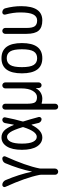

<svg xmlns="http://www.w3.org/2000/svg" viewBox="855 -1425 790 2540"><g transform="rotate(-90 1250.0 -155.0)"><path d="M206.1 -28.3Q169.9 -210.9 47.9 -478.5Q41 -492.2 49.3 -505.9Q57.6 -519.5 74.2 -519.5Q93.8 -519.5 110.8 -508.3Q127.9 -497.1 136.7 -477.5Q212.9 -297.9 248 -128.9Q248 -127 249 -127Q250 -127 250 -128.9Q285.2 -298.8 361.3 -480.5Q369.1 -499 386.2 -509.3Q403.3 -519.5 423.8 -519.5Q439.5 -519.5 448.2 -506.3Q457 -493.2 450.2 -478.5Q389.6 -344.7 349.1 -230Q308.6 -115.2 292 -28.3Q290 -16.6 290 -10.7V178.7Q290 195.3 277.8 207.5Q265.6 219.7 249 219.7Q232.4 219.7 220.2 208Q208 196.3 208 178.7V-10.7Q208 -18.6 206.1 -28.3Z M710 -457Q668.9 -457 644.5 -409.2Q620.1 -361.3 620.1 -259.8Q620.1 -160.2 644.5 -111.8Q668.9 -63.5 710 -63.5Q781.2 -63.5 836.9 -238.3Q839.8 -246.1 836.9 -253.9Q801.8 -369.1 772 -413.1Q742.2 -457 710 -457ZM702.1 9.8Q628.9 9.8 583.5 -59.1Q538.1 -127.9 538.1 -259.8Q538.1 -390.6 583 -460.4Q627.9 -530.3 702.1 -530.3Q752 -530.3 789.6 -497.1Q827.1 -463.9 866.2 -370.1Q869.1 -364.3 871.1 -370.1Q881.8 -422.9 891.6 -482.4Q894.5 -499 907.2 -509.3Q919.9 -519.5 935.5 -519.5Q950.2 -519.5 960.4 -508.3Q970.7 -497.1 967.8 -482.4Q942.4 -350.6 914.1 -254.9Q911.1 -246.1 914.1 -238.3Q941.4 -153.3 971.7 -39.1Q975.6 -25.4 966.8 -12.7Q958 0 943.4 0Q926.8 0 912.6 -11.2Q898.4 -22.5 893.6 -39.1Q891.6 -46.9 883.8 -80.6Q876 -114.3 872.1 -129.9Q871.1 -131.8 869.1 -131.8Q867.2 -131.8 866.2 -129.9Q796.9 9.8 702.1 9.8Z M1070.3 181.6V-482.4Q1070.3 -498 1081.1 -508.8Q1091.8 -519.5 1107.9 -519.5Q1124 -519.5 1135.7 -508.8Q1147.5 -498 1147.5 -482.4V-198.2Q1147.5 -115.2 1165.5 -87.9Q1183.6 -60.5 1235.4 -60.5Q1284.2 -60.5 1317.4 -115.7Q1350.6 -170.9 1350.6 -267.6V-480.5Q1350.6 -496.1 1362.3 -507.8Q1374 -519.5 1390.6 -519.5Q1406.2 -519.5 1418 -508.3Q1429.7 -497.1 1429.7 -480.5V-37.1Q1429.7 -22.5 1418.9 -11.2Q1408.2 0 1392.6 0Q1377 0 1366.7 -10.7Q1356.4 -21.5 1355.5 -37.1L1353.5 -74.2Q1353.5 -75.2 1352.5 -75.2Q1350.6 -75.2 1350.6 -74.2Q1332 -35.2 1295.4 -12.7Q1258.8 9.8 1214.8 9.8Q1179.7 9.8 1154.3 1Q1147.5 -1 1147.5 6.8V181.6Q1147.5 197.3 1135.7 208.5Q1124 219.7 1107.9 219.7Q1091.8 219.7 1081.1 209Q1070.3 198.2 1070.3 181.6Z M1839.4 -415.5Q1810.5 -460.9 1750 -460.9Q1689.5 -460.9 1660.6 -415.5Q1631.8 -370.1 1631.8 -260.3Q1631.8 -150.4 1660.6 -104.5Q1689.5 -58.6 1750 -58.6Q1810.5 -58.6 1839.4 -104.5Q1868.2 -150.4 1868.2 -260.3Q1868.2 -370.1 1839.4 -415.5ZM1950.2 -260.3Q1950.2 9.8 1750 9.8Q1549.8 9.8 1549.8 -260.3Q1549.8 -530.3 1750 -530.3Q1950.2 -530.3 1950.2 -260.3Z M2250 9.8Q2157.2 9.8 2114.7 -39.1Q2072.3 -87.9 2072.3 -200.2V-481.4Q2072.3 -497.1 2083.5 -508.3Q2094.7 -519.5 2110.8 -519.5Q2127 -519.5 2138.7 -508.3Q2150.4 -497.1 2150.4 -481.4V-196.3Q2150.4 -121.1 2173.3 -89.8Q2196.3 -58.6 2250 -58.6Q2301.8 -58.6 2328.6 -109.9Q2355.5 -161.1 2355.5 -282.2Q2355.5 -374 2327.1 -480.5Q2323.2 -495.1 2332 -507.3Q2340.8 -519.5 2357.4 -519.5Q2376 -519.5 2391.1 -508.8Q2406.2 -498 2410.2 -480.5Q2438.5 -375 2438.5 -269.5Q2438.5 9.8 2250 9.8Z"/></g></svg>

Font: Rounded Mgen+ 1m regular
Style: Regular
Weight: 400
Designer: [Source Han Sans]
Ryoko NISHIZUKA  (kana & ideographs); Paul D. Hunt (Latin, Greek & Cyrillic); Wenlong ZHANG  (bopomofo
Version: Version 1.059.20150602